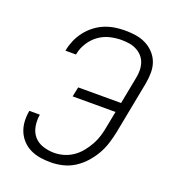

<svg xmlns="http://www.w3.org/2000/svg" viewBox="-128 -781 805 892"><g transform="rotate(20 275.0 -335.0)"><path d="M222 12Q195 12 169.5 8Q144 4 121.5 -7Q99 -18 82 -36Q65 -54 55.5 -77Q46 -100 44.5 -126Q43 -152 48 -179H100Q95 -150 100 -121.5Q105 -93 122 -73Q139 -53 166 -44Q193 -35 222 -35Q246 -35 270 -42Q294 -49 315 -63.5Q336 -78 352.5 -98.5Q369 -119 381 -141Q393 -163 400 -186.5Q407 -210 411 -234L426 -311H214L224 -359H436L462 -494Q466 -513 465.5 -532.5Q465 -552 459 -569Q453 -586 441 -599Q429 -612 412.5 -620.5Q396 -629 377 -632Q358 -635 338 -635Q310 -635 281 -628Q252 -621 227 -603Q202 -585 185 -558Q168 -531 163 -503L162 -499H110L111 -504Q116 -529 126.5 -553Q137 -577 153.5 -598.5Q170 -620 192 -637Q214 -654 238.5 -664Q263 -674 288 -678Q313 -682 338 -682Q366 -682 392.5 -678Q419 -674 442 -662.5Q465 -651 482.5 -632.5Q500 -614 509 -590.5Q518 -567 518 -539.5Q518 -512 513 -485L463 -225Q457 -196 448 -167Q439 -138 423.5 -111Q408 -84 386.5 -60Q365 -36 338 -19Q311 -2 281 5Q251 12 222 12Z"/></g></svg>

Font: Lode Dark
Style: Italic
Weight: 400
Italic angle: -11°
Monospace: yes
Designer: Belleve Invis
Foundry: Belleve Invis
Version: Version 29.2.0; ttfautohint (v1.8.3)